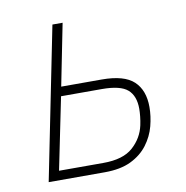

<svg xmlns="http://www.w3.org/2000/svg" viewBox="-64 -569 611 631"><g transform="rotate(-10 242.0 -254.0)"><path d="M49 0 151 -508H185L144 -302H279Q354 -302 386 -272Q418 -242 418 -186Q418 -155 409.5 -122.5Q401 -90 380 -62Q359 -34 324 -17Q289 0 236 0ZM89 -31H237Q303 -31 336 -60.5Q369 -90 378 -132Q381 -146 382.5 -160.5Q384 -175 384 -186Q384 -229 360 -250Q336 -271 274 -271H138Z"/></g></svg>

Font: IBM Plex Sans ExtraLight
Style: Italic
Weight: 250
Italic angle: -11.31°
Designer: Mike Abbink, Paul van der Laan, Pieter van Rosmalen
Foundry: Bold Monday
Version: Version 3.201